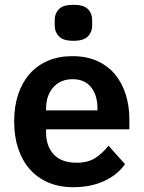

<svg xmlns="http://www.w3.org/2000/svg" viewBox="-20 -768 598 800"><path d="M285 12Q227 12 181.5 -7.5Q136 -27 104.5 -62.5Q73 -98 56 -148.5Q39 -199 39 -262Q39 -324 55.5 -374Q72 -424 103 -459.5Q134 -495 179 -514.5Q224 -534 281 -534Q342 -534 387 -513Q432 -492 461 -456Q490 -420 504.5 -372.5Q519 -325 519 -271V-229H172V-216Q172 -159 204 -124.5Q236 -90 299 -90Q347 -90 377.5 -110Q408 -130 432 -161L501 -84Q469 -39 413.5 -13.5Q358 12 285 12ZM283 -438Q232 -438 202 -404Q172 -370 172 -316V-308H386V-317Q386 -371 359.5 -404.5Q333 -438 283 -438ZM286 -598Q243 -598 225.5 -616.5Q208 -635 208 -661V-685Q208 -712 225.5 -730Q243 -748 286 -748Q329 -748 346.5 -730Q364 -712 364 -685V-661Q364 -635 346.5 -616.5Q329 -598 286 -598Z"/></svg>

Font: IBM Plex Sans SmBld
Style: Regular
Weight: 600
Designer: Mike Abbink, Paul van der Laan, Pieter van Rosmalen
Foundry: Bold Monday
Version: Version 3.005